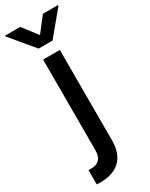

<svg xmlns="http://www.w3.org/2000/svg" viewBox="-291 -792 812 1037"><g transform="rotate(-30 115.0 -273.0)"><path d="M168 -530.3V34.2Q168 114.7 124.5 157Q81.1 199.2 -1 199.2Q-14.6 199.2 -22.5 198.2V109.4H-5.9Q29.8 109.4 46.6 90.1Q63.5 70.8 63.5 33.2V-530.3ZM115.2 -653.3 186.5 -745.1H280.3V-740.2L159.2 -593.8H72.3L-49.8 -740.2V-745.1H44.9Z"/></g></svg>

Font: Pretendard JP Medium
Style: Regular
Weight: 500
Designer: Base glyphs from Inter by Rasmus Andersson; Hangeul glyphs from Noto Sans CJK(Source Han Sans) by Jang Soo-young and Kan
Foundry: Kil Hyung-jin
Version: Version 1.309